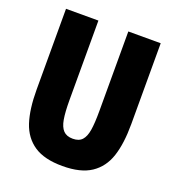

<svg xmlns="http://www.w3.org/2000/svg" viewBox="-133 -831 866 947"><g transform="rotate(20 300.0 -357.5)"><path d="M52 -301V-725H222V-309Q222 -244.5 228.5 -207.2Q235 -170 252.2 -152Q269.5 -134 302 -134Q334 -134 350.5 -152Q367 -170 373 -206.8Q379 -243.5 379 -309V-725H549V-301Q549 -198 526.5 -130.2Q504 -62.5 449.5 -26.2Q395 10 300 10Q205 10 150.8 -26.2Q96.5 -62.5 74.2 -130.2Q52 -198 52 -301Z"/></g></svg>

Font: JuliaMono Black
Style: Regular
Weight: 900
Monospace: yes
Designer: cormullion
Foundry: corm
Version: Version 0.054; ttfautohint (v1.8.4)